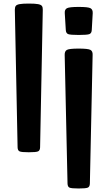

<svg xmlns="http://www.w3.org/2000/svg" viewBox="-20 -862 605 1087"><path d="M143.1 0Q102.1 0 91.1 -4.9Q80.1 -9.8 79.6 -27.8L64 -806.2Q64 -820.3 68.8 -827.9Q73.7 -835.4 90.8 -838.6Q107.9 -841.8 143.1 -841.8Q178.7 -841.8 195.6 -838.6Q212.4 -835.4 217.5 -827.9Q222.7 -820.3 222.2 -806.2L207 -27.8Q206.5 -9.8 195.3 -4.9Q184.1 0 143.1 0ZM425.3 205.1Q384.3 205.1 373.5 200.2Q362.8 195.3 362.3 177.2L346.2 -551.3Q345.7 -572.3 358.9 -579.6Q372.1 -586.9 425.3 -586.9Q478.5 -586.9 491.9 -579.6Q505.4 -572.3 504.4 -551.3L488.8 177.2Q488.3 195.3 477.1 200.2Q465.8 205.1 425.3 205.1ZM425.8 -664.1Q378.4 -664.1 366 -668.9Q353.5 -673.8 352.5 -691.9L346.7 -787.1Q345.2 -808.1 358.9 -815.4Q372.6 -822.8 425.8 -822.8Q479 -822.8 492.4 -815.4Q505.9 -808.1 504.9 -787.1L499.5 -691.9Q498.5 -673.8 486.1 -668.9Q473.6 -664.1 425.8 -664.1Z"/></svg>

Font: Denk One
Style: Regular
Weight: 400
Designer: Irina Smirnova, Eben Sorkin
Foundry: Sorkin Type Co.f
Version: Version 1.004; ttfautohint (v1.8.4.7-5d5b);gftools[0.9.23]